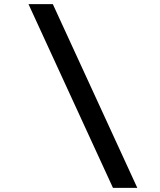

<svg xmlns="http://www.w3.org/2000/svg" viewBox="-20 -795 769 923"><path d="M640 108H523L117 -775H234Z"/></svg>

Font: DM Sans 12pt SemiBold
Style: Italic
Weight: 600
Italic angle: -10°
Version: Version 4.004;gftools[0.9.30]